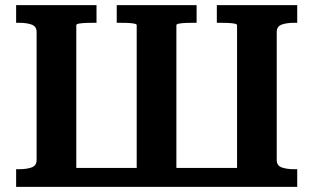

<svg xmlns="http://www.w3.org/2000/svg" viewBox="-20 -730 1224 750"><path d="M972 0H211V-74H972ZM1141 -710V-641H1130Q1100 -641 1080.5 -634Q1061 -627 1061 -605V-105Q1061 -83 1080.5 -76Q1100 -69 1130 -69H1141V0H906V-632Q906 -636 894.5 -638Q883 -640 867 -640.5Q851 -641 836 -641H827V-710ZM357 -710V-641H348Q333 -641 317 -640.5Q301 -640 289.5 -638Q278 -636 278 -632V0H43V-69H54Q84 -69 103.5 -76Q123 -83 123 -105V-605Q123 -627 103.5 -634Q84 -641 54 -641H43V-710ZM436 -710H748V-641H739Q724 -641 708 -640.5Q692 -640 680.5 -638Q669 -636 669 -632V0H514V-632Q514 -636 503 -638Q492 -640 476 -640.5Q460 -641 445 -641H436Z"/></svg>

Font: Roboto Serif SemiBold
Style: Regular
Weight: 600
Designer: Greg Gazdowicz
Foundry: Commercial Type
Version: Version 1.008